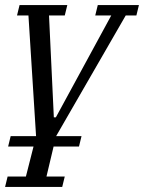

<svg xmlns="http://www.w3.org/2000/svg" viewBox="-24 -536 567 756"><path d="M18 0H118L88 -475H43L53 -516H241L231 -475H169L188 -74H196L414 -475H351L361 -516H523L513 -475H471L197 0H297L287 41H187L159 159H231L221 200H-4L6 159H78L108 41H8Z"/></svg>

Font: IBM Plex Serif
Style: Italic
Weight: 400
Italic angle: -14°
Designer: Mike Abbink, Paul van der Laan, Pieter van Rosmalen
Foundry: Bold Monday
Version: Version 3.001